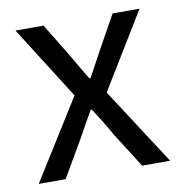

<svg xmlns="http://www.w3.org/2000/svg" viewBox="-62 -544 570 602"><g transform="rotate(-10 223.0 -243.0)"><path d="M14 0 172.8 -253.7 25.8 -486.1H115L180.1 -379.4Q191.3 -359.7 203.5 -339.3Q215.8 -318.9 227.6 -298.5H231.6Q243.1 -318.9 253.9 -339.3Q264.8 -359.7 275.6 -379.4L334.9 -486.1H420.7L273.6 -245.1L432.5 0H343.3L271.7 -113Q259.4 -135.2 245.9 -157.2Q232.3 -179.2 218.8 -200.2H214.8Q202.4 -179.2 190.2 -157.4Q178.1 -135.6 165.6 -113L99.7 0Z"/></g></svg>

Font: Source Sans Variable
Style: Regular
Weight: 200
Designer: Paul D. Hunt
Foundry: Adobe Systems Incorporated
Version: Version 3.006;hotconv 1.0.111;makeotfexe 2.5.65597